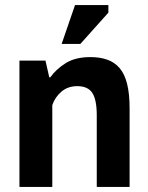

<svg xmlns="http://www.w3.org/2000/svg" viewBox="-20 -740 585 760"><path d="M363 0V-284Q363 -345 345.5 -372Q328 -399 286 -399Q249 -399 223.5 -377.5Q198 -356 187 -324V0H57V-500H160L175 -434H179Q202 -466 240 -490Q278 -514 338 -514Q375 -514 404 -504Q433 -494 453 -471Q473 -448 483 -408.5Q493 -369 493 -311V0ZM277 -720H409V-690L298 -566H224Z"/></svg>

Font: PTSans
Style: Bold
Weight: 700
Designer: A.Korolkova, O.Umpeleva, V.Yefimov
Foundry: ParaType Ltd
Version: Version 2.003W OFL